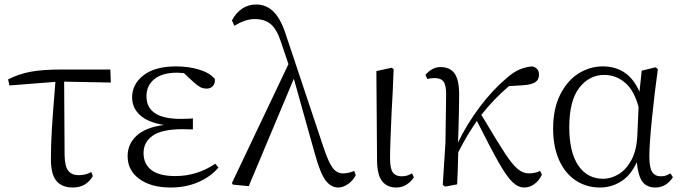

<svg xmlns="http://www.w3.org/2000/svg" viewBox="-20 -822 3043 856"><path d="M207 -111Q207 -176 211 -242.5Q215 -309 224 -420L227 -457L22 -441L16 -468Q63 -492 116 -502Q169 -512 252 -512H472L474 -454L266 -458L268 -130Q269 -80 284.5 -60.5Q300 -41 331 -41Q362 -41 387 -55L394 -37Q364 14 305 14Q256 14 231.5 -15.5Q207 -45 207 -111Z M549 -126Q549 -180 589 -217Q629 -254 711 -265Q640 -276 604.5 -308.5Q569 -341 569 -388Q569 -447 620 -486.5Q671 -526 765 -526Q820 -526 867 -512Q914 -498 938 -470Q940 -451 929.5 -439Q919 -427 902 -427Q886 -427 874 -433Q862 -439 844 -455L800 -496L770 -498Q704 -498 668.5 -469.5Q633 -441 633 -393Q633 -292 785 -292Q816 -292 840 -294V-245L795 -246Q701 -246 660.5 -217Q620 -188 620 -140Q620 -90 655.5 -63.5Q691 -37 762 -37Q858 -37 940 -92L954 -75Q919 -34 864 -10Q809 14 741 14Q654 14 601.5 -24Q549 -62 549 -126Z M1383 -139 1290 -471 1089 8 1018 1 1014 -6 1266 -536 1233 -634Q1214 -692 1187 -714.5Q1160 -737 1116 -737Q1073 -737 1025 -707L1014 -731Q1032 -765 1059.5 -783.5Q1087 -802 1122 -802Q1168 -802 1200.5 -769Q1233 -736 1256 -663L1422 -166Q1445 -97 1463.5 -73Q1482 -49 1509 -49Q1534 -49 1559 -60L1566 -41Q1555 -18 1532.5 -2Q1510 14 1488 14Q1456 14 1432 -17Q1408 -48 1383 -139Z M1661 -110 1658 -505 1726 -520 1735 -514Q1731 -403 1726 -324Q1723 -257 1721 -203Q1719 -149 1719 -116Q1719 -70 1731.5 -53Q1744 -36 1770 -36Q1784 -36 1794 -39Q1804 -42 1817 -49L1825 -32Q1815 -14 1794 0Q1773 14 1747 14Q1705 14 1683 -15Q1661 -44 1661 -110Z M2106 -283Q2081 -246 2063.5 -217Q2046 -188 2023 -143Q2021 -49 2018 0L1964 10L1954 2L1966 -187L1969 -402Q1969 -442 1957.5 -458Q1946 -474 1917 -474Q1905 -474 1885 -470L1877 -488Q1889 -503 1906 -513Q1923 -523 1944 -523Q1986 -523 2006.5 -494.5Q2027 -466 2027 -400Q2027 -362 2026 -322Q2025 -282 2024 -242L2022 -187Q2064 -273 2121 -348Q2178 -423 2240 -475Q2271 -502 2298.5 -513Q2326 -524 2353 -526Q2383 -519 2383 -489Q2383 -466 2365.5 -455Q2348 -444 2312 -442L2249 -438Q2181 -380 2126 -310Q2197 -191 2230 -140.5Q2263 -90 2287 -69.5Q2311 -49 2338 -49Q2366 -49 2388 -60L2396 -43Q2383 -16 2362 -1Q2341 14 2318 14Q2290 14 2264.5 -10.5Q2239 -35 2204 -96.5Q2169 -158 2106 -283Z M2446 -249Q2446 -337 2477.5 -400Q2509 -463 2559.5 -494.5Q2610 -526 2667 -526Q2782 -526 2831 -413L2841 -507L2903 -522L2913 -514Q2898 -407 2886.5 -292.5Q2875 -178 2875 -125Q2875 -75 2887.5 -55.5Q2900 -36 2926 -36Q2939 -36 2948 -39Q2957 -42 2969 -49L2980 -32Q2967 -11 2947 1.5Q2927 14 2902 14Q2864 14 2844.5 -11.5Q2825 -37 2819 -99Q2793 -41 2749.5 -13.5Q2706 14 2655 14Q2595 14 2547.5 -17Q2500 -48 2473 -107.5Q2446 -167 2446 -249ZM2674 -488Q2607 -488 2562.5 -430.5Q2518 -373 2518 -255Q2518 -144 2558 -84.5Q2598 -25 2669 -25Q2704 -25 2737.5 -45Q2771 -65 2794 -106.5Q2817 -148 2821 -210L2827 -345Q2807 -420 2766 -454Q2725 -488 2674 -488Z"/></svg>

Font: GL-CurulMinamoto Light
Style: Regular
Weight: 300
Designer: Eunice (kana); Ryoko NISHIZUKA 西塚涼子 (ideographs); Frank Grießhammer (Latin, Greek & Cyrillic); Wenlong ZHANG
Foundry: Gutenberg Labo; Adobe
Version: Version 1.002